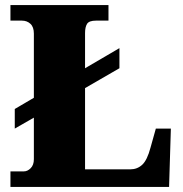

<svg xmlns="http://www.w3.org/2000/svg" viewBox="-20 -734 717 754"><path d="M21 0V-61H74Q88 -61 100.5 -73.5Q113 -86 113 -109V-272L38 -229V-306L113 -350V-602Q113 -628 99.5 -640.5Q86 -653 66 -653H21V-714H406V-653H357Q330 -653 322 -640.5Q314 -628 314 -604V-466L449 -545V-466L314 -388V-69H492Q519 -69 538.5 -87Q558 -105 571 -154L592 -229H651L644 0Z"/></svg>

Font: Noto Serif Devanagari Black
Style: Regular
Weight: 900
Designer: Universal Thirst, Indian Type Foundry and the Monotype Design Team
Foundry: Monotype Imaging Inc.
Version: Version 2.004; ttfautohint (v1.8.4.7-5d5b)